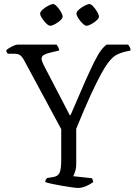

<svg xmlns="http://www.w3.org/2000/svg" viewBox="-20 -927 665 947"><path d="M366 0Q357 0 335 -3Q313 -6 286.5 -10.5Q260 -15 237 -20Q214 -25 203 -29Q203 -35 206 -40.5Q209 -46 212 -49L238 -53Q264 -56 273 -73Q282 -90 282 -140V-290L97 -633Q88 -649 78 -655.5Q68 -662 49 -662H20Q17 -663 14 -668Q11 -673 11 -679Q15 -684 26 -690.5Q37 -697 48.5 -702Q60 -707 67 -707H259Q262 -703 266.5 -695.5Q271 -688 272 -678L226 -667Q209 -663 197 -656.5Q185 -650 185 -637Q185 -627 196 -605L324 -359H328Q370 -458 398 -521Q426 -584 444.5 -621Q463 -658 477 -677Q491 -696 506 -707H612Q615 -703 619.5 -695.5Q624 -688 624 -678L593 -671Q574 -666 557.5 -658Q541 -650 523 -629.5Q505 -609 482.5 -569Q460 -529 429 -462Q398 -395 356 -292V-120Q356 -97 350.5 -80.5Q345 -64 341 -58L433 -48Q435 -46 437 -40.5Q439 -35 440 -29Q424 -17 403.5 -8.5Q383 0 366 0ZM407 -800Q399 -800 387.5 -811Q376 -822 366.5 -836.5Q357 -851 357 -860Q357 -869 369.5 -880Q382 -891 397.5 -899Q413 -907 421 -907Q429 -907 440 -895Q451 -883 459.5 -868.5Q468 -854 468 -845Q468 -837 456.5 -826.5Q445 -816 430.5 -808Q416 -800 407 -800ZM228 -800Q220 -800 208.5 -811Q197 -822 187.5 -836.5Q178 -851 178 -860Q178 -869 190.5 -880Q203 -891 218.5 -899Q234 -907 242 -907Q250 -907 261 -895Q272 -883 280.5 -868.5Q289 -854 289 -845Q289 -837 277.5 -826.5Q266 -816 251.5 -808Q237 -800 228 -800Z"/></svg>

Font: Texturina 72pt Light
Style: Regular
Weight: 300
Designer: Guillermo Torres Carreño
Foundry: Omnibus-Type
Version: Version 1.002; ttfautohint (v1.8.3)